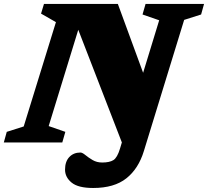

<svg xmlns="http://www.w3.org/2000/svg" viewBox="-50 -727 1062 980"><path d="M684.5 43.5Q657 134 595 183.2Q533 232.5 425.5 232.5Q349 232.5 315.5 205Q282 177.5 282 139Q282 97.5 303.8 74.5Q325.5 51.5 360.5 51.5Q370 51.5 385.5 64.2Q401 77 422.5 89.8Q444 102.5 471.5 102.5Q509 102.5 528.8 90.2Q548.5 78 562.5 31.5L572 0L349.5 -575L198.5 -83.5L283.5 -54L268 0H-30.5L-15.5 -54L71 -81.5L235.5 -614L159.5 -657.5L174.5 -707H551.5L680.5 -355.5L762.5 -623.5L677.5 -653L693 -707H991.5L976.5 -653L890 -625.5Z"/></svg>

Font: Newsreader Caption ExtraBold
Style: Italic
Weight: 800
Italic angle: -17°
Designer: Hugues Gentile
Foundry: Production Type
Version: Version 1.001